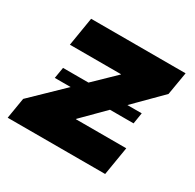

<svg xmlns="http://www.w3.org/2000/svg" viewBox="-119 -646 789 777"><g transform="rotate(30 275.0 -258.0)"><path d="M4.9 0 21 -97.2 313.5 -379.9 314 -381.8H75.2L97.2 -515.6H538.6L520.5 -408.7L247.6 -134.8L247.1 -132.8H482.4L460.4 0ZM89.4 -234.9 98.1 -286.6H465.8L457.5 -234.9Z"/></g></svg>

Font: Inter Display Extra Bold
Style: Italic
Weight: 800
Italic angle: -9.39999°
Designer: Rasmus Andersson
Foundry: rsms
Version: Version 4.000;git-4fc901f